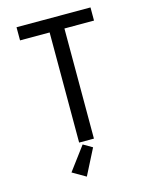

<svg xmlns="http://www.w3.org/2000/svg" viewBox="-135 -816 857 1102"><g transform="rotate(-15 293.0 -265.5)"><path d="M241.2 200.2 162.1 154.3 265.6 15.6 319.3 46.9ZM249 0V-654.3H73.2V-732.4H512.7V-654.3H336.9V0Z"/></g></svg>

Font: Consola Mono
Style: Book
Weight: 400
Monospace: yes
Version: Version 2.001